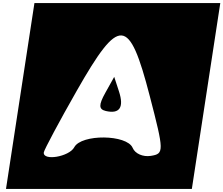

<svg xmlns="http://www.w3.org/2000/svg" viewBox="-20 -1112 1453 1249"><path d="M665 -508C621 -429 622 -401 668 -390C758 -369 788 -413 754 -517L723 -612ZM19 117H1228L1413 -1092H204ZM954 -488C1048 -126 1048 -112 961 -98C910 -90 859 -112 843 -150C806 -238 509 -241 463 -154C430 -92 257 -63 265 -121C268 -139 365 -321 479 -521C757 -1009 820 -1005 954 -488Z"/></svg>

Font: Hussar Skorodowane
Style: Ky
Weight: 700
Foundry: Cannot Into Space Fonts
Version: Version 0.892